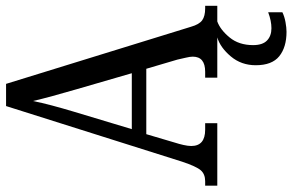

<svg xmlns="http://www.w3.org/2000/svg" viewBox="-190 -564 988 649"><g transform="rotate(-90 304.5 -240.0)"><path d="M1 0V-41H16Q40 -41 53 -56Q66 -71 82 -119L270 -714H345L538 -89Q546 -61 560 -51Q574 -41 600 -41H609V0H366V-41H386Q437 -41 437 -83Q437 -92 433.5 -106.5Q430 -121 427 -135L396 -240H175L146 -142Q142 -130 138.5 -114.5Q135 -99 135 -88Q135 -41 190 -41H212V0ZM192 -289H381L327 -475Q314 -520 304 -556.5Q294 -593 287 -623Q281 -593 272 -559Q263 -525 251 -485ZM521 234Q469 234 438.5 209.5Q408 185 408 130Q408 81 438 45.5Q468 10 502 0H556Q528 10 502 41.5Q476 73 476 121Q476 153 491.5 168Q507 183 533 183Q558 183 587 172V220Q573 227 554 230.5Q535 234 521 234Z"/></g></svg>

Font: Noto Serif Georgian Condensed
Style: Regular
Weight: 400
Width: 3
Designer: Monotype Design Team, Akaki Razmadze
Foundry: Google LLC
Version: Version 2.003; ttfautohint (v1.8.4.7-5d5b)